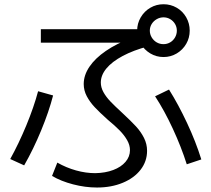

<svg xmlns="http://www.w3.org/2000/svg" viewBox="-20 -838 978 888"><path d="M220.7 -24.4 245.1 -85.9Q286.1 -62.5 331.5 -49.8Q377 -37.1 420.9 -37.1Q467.8 -38.1 503.9 -51.8Q540 -65.4 560.5 -89.4Q581.1 -113.3 581.1 -143.6Q581.1 -167 567.9 -189.9Q554.7 -212.9 533.7 -234.4Q512.7 -255.9 478.5 -284.2Q440.4 -318.4 418 -342.3Q395.5 -366.2 381.3 -393.1Q367.2 -419.9 367.2 -449.2Q367.2 -490.2 393.6 -529.3Q419.9 -568.4 469.7 -602.5Q519.5 -636.7 589.8 -663.1L603.5 -640.6H168.9V-703.1H666V-624Q596.7 -605.5 547.4 -579.1Q498 -552.7 472.2 -521.5Q446.3 -490.2 446.3 -456.1Q446.3 -433.6 458.5 -411.6Q470.7 -389.6 490.7 -368.7Q510.7 -347.7 544.9 -316.4Q585.9 -278.3 608.9 -253.4Q631.8 -228.5 646 -200.2Q660.2 -171.9 660.2 -140.6Q660.2 -91.8 630.4 -53.2Q600.6 -14.6 547.9 7.3Q495.1 29.3 428.7 29.3Q374 29.3 317.9 14.6Q261.7 0 220.7 -24.4ZM156.2 -416 225.6 -396.5Q206.1 -321.3 170.4 -234.9Q134.8 -148.4 91.8 -73.2L27.3 -102.5Q66.4 -172.9 101.6 -257.8Q136.7 -342.8 156.2 -416ZM697.3 -392.6 761.7 -423.8Q804.7 -355.5 845.2 -269Q885.7 -182.6 911.1 -100.6L843.8 -78.1Q818.4 -158.2 779.3 -242.7Q740.2 -327.1 697.3 -392.6ZM614.3 -696.3Q614.3 -729.5 630.9 -757.8Q647.5 -786.1 675.3 -802.2Q703.1 -818.4 736.3 -818.4Q769.5 -818.4 797.4 -802.2Q825.2 -786.1 841.3 -757.8Q857.4 -729.5 857.4 -696.3Q857.4 -663.1 841.3 -635.3Q825.2 -607.4 797.4 -590.8Q769.5 -574.2 736.3 -574.2Q703.1 -574.2 675.3 -590.8Q647.5 -607.4 630.9 -635.3Q614.3 -663.1 614.3 -696.3ZM797.9 -696.3Q797.9 -712.9 789.6 -727.1Q781.2 -741.2 767.1 -749.5Q752.9 -757.8 736.3 -757.8Q719.7 -757.8 705.1 -749.5Q690.4 -741.2 681.6 -727.1Q672.9 -712.9 672.9 -696.3Q672.9 -679.7 681.6 -665Q690.4 -650.4 704.6 -642.1Q718.8 -633.8 736.3 -633.8Q752.9 -633.8 767.1 -642.1Q781.2 -650.4 789.6 -665Q797.9 -679.7 797.9 -696.3Z"/></svg>

Font: WEMIX Pretendard Variable
Style: Regular
Weight: 400
Designer: Base glyphs from Inter by Rasmus Andersson; Hangeul glyphs from Noto Sans CJK(Source Han Sans) by Jang Soo-young and Kan
Foundry: Kil Hyung-jin
Version: Version 1.000;Glyphs 3.2 (3208)